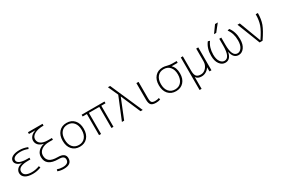

<svg xmlns="http://www.w3.org/2000/svg" viewBox="112 -2152 5526 3781"><g transform="rotate(-30 2875.0 -261.5)"><path d="M193 -281V-283Q125 -297 91 -330Q57 -363 57 -403Q57 -461 116 -495.5Q175 -530 279 -530Q369 -530 461 -493L448 -457Q368 -491 282 -491Q197 -491 151.5 -466Q106 -441 106 -398Q106 -352 163.5 -326.5Q221 -301 329 -301H376V-262H329Q96 -262 96 -144Q96 -89 143 -59.5Q190 -30 280 -30Q364 -30 454 -64L467 -26Q376 10 279 10Q168 10 108 -30Q48 -70 48 -140Q48 -187 82 -226.5Q116 -266 193 -281Z M578 -198Q578 -270 626 -322.5Q674 -375 756 -395V-397Q683 -413 644 -454Q605 -495 605 -554Q605 -602 640 -643.5Q675 -685 745 -708V-710H602V-750H934V-710Q798 -709 725.5 -666Q653 -623 653 -558Q653 -492 708 -454Q763 -416 868 -416H954V-376H868Q757 -376 692 -327.5Q627 -279 627 -204Q627 -117 684 -74.5Q741 -32 867 -32Q1038 -32 1038 92Q1038 230 856 230Q783 230 719 206L729 167Q789 189 855 189Q991 189 991 91Q991 54 963 32Q935 10 857 10Q578 10 578 -198Z M1490 -428.5Q1438 -490 1349 -490Q1260 -490 1208 -428.5Q1156 -367 1156 -260Q1156 -153 1208 -91.5Q1260 -30 1349 -30Q1438 -30 1490 -91.5Q1542 -153 1542 -260Q1542 -367 1490 -428.5ZM1524 -63Q1459 10 1349 10Q1239 10 1174 -63Q1109 -136 1109 -260Q1109 -384 1174 -457Q1239 -530 1349 -530Q1459 -530 1524 -457Q1589 -384 1589 -260Q1589 -136 1524 -63Z M2068 -480H1832V0H1786V-480H1690V-520H2210V-480H2114V0H2068Z M2729 0 2538 -444H2536L2357 0H2306L2512 -502L2409 -730H2459L2779 0Z M2984 -520V-153Q2984 -78 3005 -54Q3026 -30 3085 -30Q3133 -30 3170 -45L3180 -7Q3132 10 3080 10Q2999 10 2967 -24.5Q2935 -59 2935 -147V-520Z M3536 -530Q3576 -530 3629.5 -515Q3683 -500 3743 -500H3839V-460H3703V-458Q3776 -390 3776 -257Q3776 -134 3710.5 -62Q3645 10 3536 10Q3426 10 3361 -63Q3296 -136 3296 -260Q3296 -384 3361 -457Q3426 -530 3536 -530ZM3395 -91.5Q3447 -30 3536 -30Q3625 -30 3677 -91.5Q3729 -153 3729 -260Q3729 -367 3677 -428.5Q3625 -490 3536 -490Q3447 -490 3395 -428.5Q3343 -367 3343 -260Q3343 -153 3395 -91.5Z M4295 -520H4342V0H4297L4296 -93H4294Q4267 -46 4219 -18Q4171 10 4117 10Q4025 10 3991 -50V220H3945V-520H3991V-193Q3991 -104 4021 -67.5Q4051 -31 4123 -31Q4192 -31 4243.5 -90.5Q4295 -150 4295 -233Z M5138 -248Q5138 -128 5086.5 -59Q5035 10 4960 10Q4839 10 4809 -150H4807Q4777 10 4656 10Q4581 10 4529.5 -59Q4478 -128 4478 -248Q4478 -419 4565 -530L4608 -517Q4526 -409 4526 -248Q4526 -144 4565.5 -87.5Q4605 -31 4660 -31Q4785 -31 4785 -301V-460H4831V-301Q4831 -31 4956 -31Q5011 -31 5050.5 -87.5Q5090 -144 5090 -248Q5090 -409 5008 -517L5051 -530Q5138 -419 5138 -248ZM4791 -590H4741L4858 -753H4921Z M5473 -30Q5576 -180 5612 -281.5Q5648 -383 5648 -520H5697Q5697 -379 5658 -273Q5619 -167 5504 0H5437L5234 -520H5286L5471 -30Z"/></g></svg>

Font: Mplus 1p Light
Style: Regular
Weight: 300
Version: Version 1.061